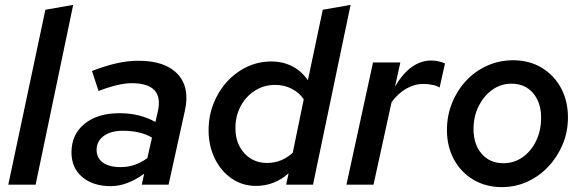

<svg xmlns="http://www.w3.org/2000/svg" viewBox="-20 -757 2394 787"><path d="M14 0 166 -717 280 -737 126 0Z M434 6Q361 6 317 -31.5Q273 -69 273 -132Q273 -206 326.5 -249.5Q380 -293 470 -293Q553 -293 617 -257L627 -300Q653 -416 520 -416Q467 -416 384 -384L357 -466Q411 -487 457.5 -497.5Q504 -508 547 -508Q657 -508 708 -453.5Q759 -399 738 -304L671 0H561L571 -45Q501 6 434 6ZM474 -72Q504 -72 531 -81Q558 -90 584 -109L603 -193Q556 -221 483 -221Q434 -221 405 -199.5Q376 -178 376 -143Q376 -109 402 -90.5Q428 -72 474 -72Z M1029 5Q974 5 930 -25Q886 -55 860.5 -107Q835 -159 835 -223Q835 -281 855 -332Q875 -383 910.5 -422Q946 -461 992.5 -483Q1039 -505 1092 -505Q1140 -505 1178.5 -485Q1217 -465 1242 -428L1303 -717L1417 -737L1263 0H1153L1163 -47Q1136 -22 1102 -8.5Q1068 5 1029 5ZM1075 -89Q1134 -89 1180 -131L1225 -350Q1207 -377 1176 -393Q1145 -409 1108 -409Q1062 -409 1025 -385.5Q988 -362 966.5 -322Q945 -282 945 -232Q945 -169 981.5 -129Q1018 -89 1075 -89Z M1400 0 1509 -501H1621L1599 -402Q1662 -509 1748 -509Q1763 -509 1778 -505.5Q1793 -502 1804 -497L1782 -398Q1773 -405 1753.5 -409Q1734 -413 1716 -413Q1679 -413 1645 -393.5Q1611 -374 1585 -338L1511 0Z M2037 10Q1972 10 1921 -20Q1870 -50 1841 -103Q1812 -156 1812 -224Q1812 -283 1833 -335Q1854 -387 1891 -426.5Q1928 -466 1977.5 -488Q2027 -510 2083 -510Q2149 -510 2199.5 -480Q2250 -450 2279 -397Q2308 -344 2308 -276Q2308 -217 2286.5 -165.5Q2265 -114 2228 -74.5Q2191 -35 2142 -12.5Q2093 10 2037 10ZM2043 -88Q2087 -88 2122 -112.5Q2157 -137 2177.5 -179.5Q2198 -222 2198 -274Q2198 -337 2165 -375.5Q2132 -414 2076 -414Q2033 -414 1998 -389Q1963 -364 1942 -322Q1921 -280 1921 -228Q1921 -165 1954.5 -126.5Q1988 -88 2043 -88Z"/></svg>

Font: Red Hat Text Medium
Style: Italic
Weight: 500
Italic angle: -12°
Designer: Pentagram, MCKL
Foundry: Pentagram, MCKL
Version: Version 1.023; ttfautohint (v1.8.3)